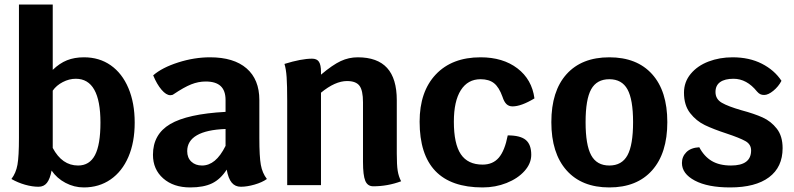

<svg xmlns="http://www.w3.org/2000/svg" viewBox="-20 -811 3478 841"><path d="M570 -274Q570 -188 542.5 -124Q515 -60 464.5 -25Q414 10 347 10Q305 10 267 -10Q229 -30 206 -64Q199 -27 185.5 -10Q172 7 149 7Q121 7 89.5 -2Q58 -11 30 -27Q50 -53 56.5 -89.5Q63 -126 63 -207V-791H211V-505Q241 -534 273.5 -547Q306 -560 348 -560Q415 -560 465 -525Q515 -490 542.5 -425Q570 -360 570 -274ZM420 -274Q420 -466 312 -466Q283 -466 255 -451.5Q227 -437 211 -414V-163Q252 -86 322 -86Q372 -86 396 -131.5Q420 -177 420 -274Z M1149 -27Q1128 -12 1095 -2.5Q1062 7 1035 7Q1010 7 995 -11Q980 -29 973 -68Q946 -26 909 -8Q872 10 813 10Q740 10 695 -29.5Q650 -69 650 -133Q650 -223 725.5 -267.5Q801 -312 968 -321V-373Q968 -414 946.5 -434Q925 -454 881 -454Q849 -454 817.5 -441.5Q786 -429 740 -398Q735 -394 726 -394Q708 -394 687.5 -418Q667 -442 651 -481Q690 -515 760.5 -537.5Q831 -560 900 -560Q1004 -560 1060 -511.5Q1116 -463 1116 -373V-207Q1116 -125 1122.5 -89Q1129 -53 1149 -27ZM968 -172V-246Q885 -243 842.5 -218.5Q800 -194 800 -149Q800 -120 818 -103Q836 -86 865 -86Q895 -86 920.5 -107Q946 -128 968 -172Z M1737 -17Q1678 5 1615 5Q1590 5 1580 -19Q1570 -43 1570 -102V-363Q1570 -415 1554.5 -435.5Q1539 -456 1500 -456Q1448 -456 1386 -405V0H1238V-370Q1238 -437 1235.5 -473Q1233 -509 1226 -531Q1300 -554 1347 -554Q1368 -554 1377 -540.5Q1386 -527 1386 -496V-484Q1437 -527 1472.5 -543.5Q1508 -560 1547 -560Q1633 -560 1675.5 -513.5Q1718 -467 1718 -372V-138Q1718 -88 1722 -63Q1726 -38 1737 -17Z M1818 -278Q1818 -410 1889 -485Q1960 -560 2085 -560Q2183 -560 2246.5 -511.5Q2310 -463 2321 -380Q2263 -345 2225 -345Q2209 -345 2198.5 -355Q2188 -365 2181 -387Q2166 -429 2144 -446.5Q2122 -464 2085 -464Q2029 -464 1998.5 -416Q1968 -368 1968 -278Q1968 -181 1998.5 -135.5Q2029 -90 2094 -90Q2139 -90 2165 -120.5Q2191 -151 2204 -218Q2259 -218 2283 -198Q2307 -178 2307 -133Q2307 -95 2277.5 -62Q2248 -29 2199 -9.5Q2150 10 2094 10Q1818 10 1818 -278Z M2395 -276Q2395 -412 2461.5 -486Q2528 -560 2649 -560Q2770 -560 2836.5 -486Q2903 -412 2903 -276Q2903 -140 2836.5 -65Q2770 10 2649 10Q2528 10 2461.5 -65Q2395 -140 2395 -276ZM2753 -276Q2753 -375 2728.5 -419.5Q2704 -464 2649 -464Q2594 -464 2569.5 -420Q2545 -376 2545 -276Q2545 -176 2569.5 -131Q2594 -86 2649 -86Q2704 -86 2728.5 -131Q2753 -176 2753 -276Z M2967 -97Q2967 -125 2986.5 -144.5Q3006 -164 3043 -166Q3064 -126 3097.5 -106Q3131 -86 3182 -86Q3270 -86 3270 -152Q3270 -179 3245 -193Q3220 -207 3163 -226Q3105 -245 3067.5 -263Q3030 -281 3003 -315.5Q2976 -350 2976 -405Q2976 -452 3005.5 -487.5Q3035 -523 3083.5 -541.5Q3132 -560 3189 -560Q3262 -560 3317 -532Q3372 -504 3403 -457Q3390 -432 3367.5 -413.5Q3345 -395 3327 -395Q3317 -395 3310 -398.5Q3303 -402 3296 -410Q3251 -466 3193 -466Q3155 -466 3134.5 -451.5Q3114 -437 3114 -408Q3114 -377 3141.5 -361Q3169 -345 3228 -328Q3284 -313 3320.5 -296.5Q3357 -280 3382.5 -247.5Q3408 -215 3408 -162Q3408 -79 3348.5 -34.5Q3289 10 3178 10Q3080 10 3023.5 -20Q2967 -50 2967 -97Z"/></svg>

Font: Krub
Style: Bold
Weight: 700
Version: Version 1.000; ttfautohint (v1.6)